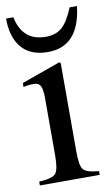

<svg xmlns="http://www.w3.org/2000/svg" viewBox="-80 -707 438 749"><g transform="rotate(-10 139.5 -332.0)"><path d="M251 -664H280Q262 -507 138 -507Q69 -507 34 -548.5Q-1 -590 -1 -664H28Q48 -567 140 -567Q180 -567 204.5 -588.5Q229 -610 251 -664ZM253 0H16V-15Q68 -18 81.5 -33Q95 -48 95 -104V-331Q95 -366 88 -380Q81 -394 62 -394Q38 -394 20 -389V-405L174 -460L179 -456V-105Q179 -49 191.5 -34Q204 -19 253 -15Z"/></g></svg>

Font: STIX MathJax Latin
Style: Regular
Weight: 400
Designer: MicroPress Inc., with final additions and corrections provided by Coen Hoffman, Elsevier (retired)
Version: Version 1.1.1